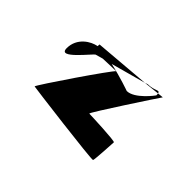

<svg xmlns="http://www.w3.org/2000/svg" viewBox="-79 -1040 968 968"><g transform="rotate(45 405.5 -556.0)"><path d="M130 -622C130 -544 248 -702 257 -702L296 -713C338 -715 384 -716 389 -716C377 -712 150 -379 152 -371C152 -370 620 -310 623 -317C627 -323 634 -453 634 -454C636 -462 454 -469 444 -469C436 -469 643 -783 648 -789L617 -786C618 -783 618 -778 618 -773C618 -772 552 -683 497 -683C497 -683 425 -709 347 -726L533 -777L234 -752L233 -739C194 -733 130 -695 130 -622ZM533 -777 617 -786C613 -808 596 -782 547 -782Z"/></g></svg>

Font: Ampere
Style: Ext
Weight: 400
Version: Version 1